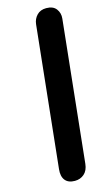

<svg xmlns="http://www.w3.org/2000/svg" viewBox="-149 -1055 633 1106"><g transform="rotate(-15 168.0 -502.0)"><path d="M152.5 0Q113.5 0 95 -23.2Q76.5 -46.5 81 -88.5L169.5 -929.5Q173 -961 193.8 -982.5Q214.5 -1004 249.5 -1004Q290.5 -1004 309 -979.2Q327.5 -954.5 324 -922L235.5 -79.5Q231.5 -40.5 208.5 -20.2Q185.5 0 152.5 0Z"/></g></svg>

Font: Edu SA Hand
Style: Regular
Weight: 400
Designer: Tina and Corey Anderson, Eben Sorkin, Mirko Velimirovic
Foundry: Google for Education
Version: Version 2.000